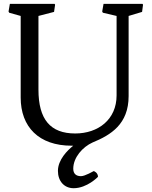

<svg xmlns="http://www.w3.org/2000/svg" viewBox="-20 -739 788 997"><path d="M87.4 -232.4C87.4 -80.1 181.6 17.6 352.1 17.6H360.4C330.1 41.5 280.8 90.8 280.8 148.4C280.8 201.2 313 238.3 362.3 238.3C432.6 238.3 488.8 179.2 488.8 179.2C488.8 157.7 468.3 149.4 466.8 149.4C465.8 149.4 421.9 175.8 400.4 175.8C376 175.8 360.4 163.6 360.4 137.2C360.4 78.1 409.7 23.9 460.4 1C555.7 -38.1 647.9 -94.2 647.9 -240.2V-656.2L717.8 -677.2L722.7 -714.4L720.2 -718.8H517.6L510.7 -679.2L514.2 -672.9L585.4 -656.2V-243.7C585.4 -118.7 490.2 -45.9 370.6 -45.9C241.7 -45.9 179.7 -118.7 179.7 -273.4V-656.2L260.7 -677.2L266.1 -714.4L263.7 -718.8H31.2L24.4 -679.2L27.8 -672.9L87.4 -656.2Z"/></svg>

Font: Trykker
Style: Regular
Weight: 400
Designer: Magnus Gaarde
Foundry: Magnus Gaarde
Version: Version 1.001